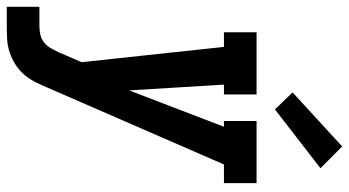

<svg xmlns="http://www.w3.org/2000/svg" viewBox="-276 -571 1027 565"><g transform="rotate(90 237.5 -288.5)"><path d="M-25 205V109H32Q45 109 58 106Q71 103 81.5 94Q92 85 98.5 72.5Q105 60 111 48V47Q111 47 111 47Q111 47 111 47L138 -15L93 -434H50V-530H233V-434H204L221 -155L328 -434H311V-530H494V-434H439L213 85Q206 102 197.5 119Q189 136 177 151Q164 167 146.5 178.5Q129 190 109.5 196.5Q90 203 70.5 204Q51 205 32 205ZM277 -584 227 -636 386 -782 450 -718Z"/></g></svg>

Font: Iosevka Slab Oblique
Style: Bold
Weight: 700
Italic angle: -9°
Monospace: yes
Designer: Belleve Invis
Foundry: Belleve Invis
Version: Version 11.1.1; ttfautohint (v1.8.3)